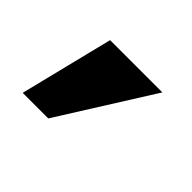

<svg xmlns="http://www.w3.org/2000/svg" viewBox="-56 -133 313 313"><g transform="rotate(45 100.5 24.0)"><path d="M52 -57H172.5L71 104.5H12Z"/></g></svg>

Font: Anybody Narrow Medium
Style: Regular
Weight: 500
Width: 3
Designer: Tyler Finck
Foundry: Etcetera Type Company
Version: Version 1.000; ttfautohint (v1.8)